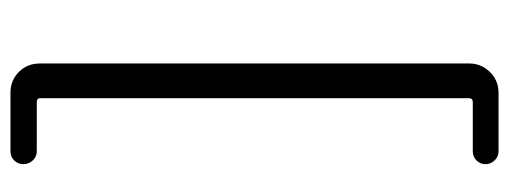

<svg xmlns="http://www.w3.org/2000/svg" viewBox="-332 -498 1001 378"><g transform="rotate(90 169.0 -309.5)"><path d="M163.1 170.9Q138.7 170.9 122.1 154.3Q105.5 137.7 105.5 113.3V-732.4Q105.5 -755.9 122.1 -772.9Q138.7 -790 163.1 -790H278.3Q289.1 -790 296.4 -782.2Q303.7 -774.4 303.7 -764.2Q303.7 -753.9 296.4 -746.6Q289.1 -739.3 278.3 -739.3H181.6Q173.8 -739.3 173.8 -731.4V112.3Q173.8 119.1 181.6 119.1H278.3Q289.1 119.1 296.4 127Q303.7 134.8 303.7 145.5Q303.7 156.2 296.4 163.6Q289.1 170.9 278.3 170.9Z"/></g></svg>

Font: Gen Jyuu Gothic Regular
Style: Regular
Weight: 400
Designer: [Source Han Sans]
Ryoko NISHIZUKA  (kana & ideographs); Paul D. Hunt (Latin, Greek & Cyrillic); Wenlong ZHANG  (bopomofo
Version: Version 1.002.20150607